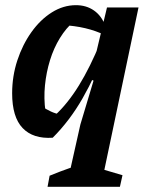

<svg xmlns="http://www.w3.org/2000/svg" viewBox="-20 -528 577 743"><path d="M184 5Q108 10 67.5 -32.5Q27 -75 27 -167Q27 -233 47 -294Q67 -355 101.5 -403.5Q136 -452 180.5 -480Q225 -508 274 -508Q314 -508 343.5 -487.5Q373 -467 387 -429L386 -392Q317 -426 221 -431L266 -445Q236 -420 212 -381Q188 -342 173.5 -295Q159 -248 154 -197.5Q149 -147 156 -97L142 -116Q159 -105 177 -96.5Q195 -88 215 -85L193 -82Q242 -127 285.5 -197.5Q329 -268 369 -366L391 -344Q349 -234 299.5 -147.5Q250 -61 184 5ZM164 195 172 152Q216 134 248 123Q280 112 308 107L454 150L444 195ZM237 195 291 -46 342 -216 328 -222 394 -499H516L370 195Z"/></svg>

Font: Piazzolla Thin ExtraBold
Style: Italic
Weight: 800
Italic angle: -11.3°
Version: Version 2.005